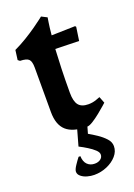

<svg xmlns="http://www.w3.org/2000/svg" viewBox="-150 -609 633 905"><g transform="rotate(-20 166.0 -156.0)"><path d="M205.5 12Q134.8 12 101.9 -17.8Q68.9 -47.5 68.9 -111.3V-334.3Q68.9 -365.3 58 -376.3Q47.2 -387.3 14.6 -387.9L5.2 -395.2L11.6 -443.7Q43.7 -458.9 73.9 -477.3Q104 -495.7 127.6 -512.3Q151.2 -528.8 165 -539.6Q178.9 -550.5 178.9 -550.5L207 -536.2Q207 -536.2 203.4 -513.8Q199.7 -491.4 195.8 -449.9L314.4 -452.9L318.3 -448.1L308.4 -380.7L190 -383.7Q187.5 -340.7 185.7 -286.5Q183.9 -232.3 183.9 -166.1Q183.9 -123.3 198.9 -104.3Q214 -85.3 248.4 -85.3Q269.8 -85.3 288.8 -92.3Q307.8 -99.3 307.8 -99.3L320.5 -66.9Q320.5 -66.9 307.2 -55Q293.8 -43.1 274.5 -27.5Q255.2 -11.9 236.2 0.1Q217.3 12 205.5 12ZM160.4 237.1Q143.6 237.1 125.9 232.2Q108.1 227.3 95.8 217.2Q83.4 207.1 83.4 193.8Q83.4 182.9 96 163.9Q108.6 144.9 119.2 131.5H128.2Q129.2 159.5 143.6 173.8Q157.9 188.1 180.5 188.1Q198.3 188.1 209.8 179.4Q221.3 170.7 221.3 156.8Q221.3 145.3 208.1 133Q194.9 120.6 175.1 108.3Q155.4 96 135.4 85.9L167.5 -28.4H218.6L197.7 44.6Q216.5 55.1 238.7 70Q260.9 84.9 277 102.5Q293.1 120 293.1 140.8Q293.1 167.3 273.9 189.2Q254.7 211.2 224.5 224.1Q194.3 237.1 160.4 237.1Z"/></g></svg>

Font: Alegreya
Style: Regular
Weight: 400
Designer: Juan Pablo del Peral
Foundry: Huerta Tipografica
Version: Version 2.009